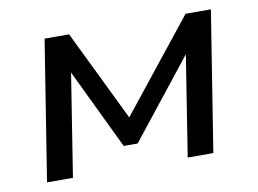

<svg xmlns="http://www.w3.org/2000/svg" viewBox="-60 -577 892 664"><g transform="rotate(-10 386.0 -245.5)"><path d="M55 0 133 -491H219L374 -172L628 -491H717L639 0H549L609 -380H626L387 -78H338L193 -380H206L146 0Z"/></g></svg>

Font: Nunito Sans 10pt SemiExpanded Medium
Style: Italic
Weight: 500
Width: 6
Italic angle: -9°
Designer: Vernon Adams
Foundry: Vernon Adams
Version: Version 3.101;gftools[0.9.27]